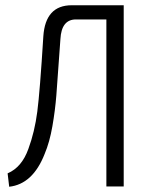

<svg xmlns="http://www.w3.org/2000/svg" viewBox="-20 -710 563 731"><path d="M451 -690V0H385V-636H269Q214 -636 210 -561Q199 -403 194.5 -346.5Q190 -290 179.5 -229.5Q169 -169 150 -124Q105 -9 15 1L9 -50Q63 -73 88 -143Q112 -208 122 -285Q132 -362 145 -572Q153 -690 253 -690Z"/></svg>

Font: exo2condensed_l
Style: Regular
Weight: 300
Width: 3
Designer: Natanael Gama
Version: Version 1.001;PS 001.001;hotconv 1.0.70;makeotf.lib2.5.58329